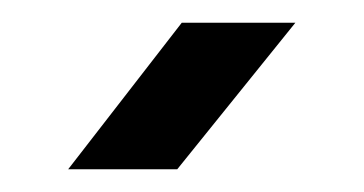

<svg xmlns="http://www.w3.org/2000/svg" viewBox="-20 -749 320 169"><path d="M40 -600 140 -729H240L136 -600Z"/></svg>

Font: Hubot Sans Condensed ExtraLight
Style: Regular
Weight: 400
Version: Version 2.000